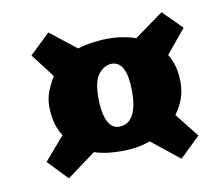

<svg xmlns="http://www.w3.org/2000/svg" viewBox="-61 -636 751 643"><g transform="rotate(-10 314.0 -314.5)"><path d="M101 -316Q101 -343 110 -366.5Q119 -390 134 -414L72 -495L141 -561L230 -491Q252 -498 280 -502Q308 -506 335 -506Q361 -506 385 -502Q409 -498 428 -491L526 -562L590 -498L523 -417Q536 -396 542 -373Q548 -350 548 -319Q548 -288 538 -262Q528 -236 512 -215L576 -134L507 -67L412 -143Q388 -134 363.5 -130.5Q339 -127 317 -127Q285 -127 261.5 -130.5Q238 -134 222 -140L124 -68L60 -135L128 -214Q112 -240 106.5 -265Q101 -290 101 -316ZM268 -317Q268 -283 274 -258.5Q280 -234 291.5 -221.5Q303 -209 320 -209Q342 -209 356 -222.5Q370 -236 376.5 -260Q383 -284 383 -317Q383 -370 370 -395.5Q357 -421 331 -421Q308 -421 288 -398Q268 -375 268 -317Z"/></g></svg>

Font: Literata ExtraBold
Style: Italic
Weight: 800
Italic angle: -2°
Designer: Latin by Veronika Burian and Jose Scaglione. Greek by Irene Vlachou. Cyrillic by Vera Evstafieva
Foundry: TypeTogether
Version: Version 3.002